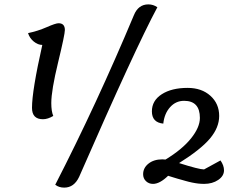

<svg xmlns="http://www.w3.org/2000/svg" viewBox="-20 -816 1050 876"><path d="M273 40Q249 40 232 27Q421 -341 591 -747Q611 -796 657 -796Q679 -796 698 -783Q599 -599 341 -9Q318 40 273 40ZM176 -272Q126 -272 126 -324Q126 -402 173 -611Q153 -611 134 -626.5Q115 -642 108 -665Q152 -674 193 -692Q234 -710 247 -710Q276 -710 276 -679Q276 -659 245 -531Q214 -403 214 -346Q214 -308 223 -287Q198 -272 176 -272ZM678 23Q659 23 646 10.5Q633 -2 633 -21Q633 -50 657.5 -69.5Q682 -89 721 -89Q730 -89 735 -88Q811 -134 851.5 -184.5Q892 -235 892 -278Q892 -356 820 -356Q782 -356 756 -327Q730 -298 725 -252Q673 -257 673 -308Q673 -357 718 -386Q763 -415 836 -415Q900 -415 940 -379Q980 -343 980 -287Q980 -234 938 -184Q896 -134 797 -72Q888 -43 911 -43L986 -84Q1002 -61 1002 -39Q1002 -13 975.5 5Q949 23 911 23Q904 23 897 22.5Q890 22 884.5 21.5Q879 21 870.5 19.5Q862 18 857 17Q852 16 841.5 13.5Q831 11 826.5 9.5Q822 8 809 4.5Q796 1 791 -0.5Q786 -2 769.5 -7Q753 -12 747 -14Q709 23 678 23Z"/></svg>

Font: Lemonada Light
Style: Regular
Weight: 300
Designer: Mohamed Gaber (Arabic), Eduardo Tunni (Latin)
Foundry: Kief Type Foundry
Version: Version 4.004